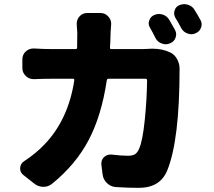

<svg xmlns="http://www.w3.org/2000/svg" viewBox="-20 -864 1040 935"><path d="M832 -718.8Q837.9 -708 837.9 -696.3Q837.9 -688.5 835 -680.7Q828.1 -661.1 808.6 -653.3Q797.9 -648.4 787.1 -648.4Q777.3 -648.4 767.6 -652.3Q747.1 -659.2 737.3 -678.7Q722.7 -708 710.9 -728.5Q704.1 -739.3 704.1 -751Q704.1 -757.8 707 -764.6Q712.9 -783.2 731.4 -791Q742.2 -795.9 753.9 -795.9Q762.7 -795.9 772.5 -793Q793.9 -786.1 804.7 -766.6Q817.4 -745.1 832 -718.8ZM515.6 -632.8Q514.6 -625 522.5 -625H674.8Q687.5 -625 701.2 -626Q710.9 -627 720.7 -627Q771.5 -627 809.6 -608.4Q831.1 -597.7 842.8 -575.2Q854.5 -553.7 854.5 -530.3Q854.5 -182.6 794.9 -35.2Q760.7 50.8 655.3 50.8Q605.5 50.8 543 46.9Q518.6 44.9 500.5 27.3Q482.4 9.8 479.5 -15.6L473.6 -62.5Q473.6 -65.4 473.6 -68.4Q473.6 -85.9 486.3 -98.6Q500 -111.3 517.6 -111.3Q520.5 -111.3 523.4 -111.3Q569.3 -105.5 602.5 -105.5Q627 -105.5 638.7 -113.8Q650.4 -122.1 658.2 -141.6Q674.8 -179.7 685.1 -280.8Q695.3 -381.8 696.3 -472.7Q696.3 -480.5 688.5 -480.5H508.8Q501 -480.5 500 -472.7Q474.6 -301.8 412.1 -182.6Q349.6 -63.5 234.4 30.3Q215.8 45.9 191.4 45.9Q190.4 45.9 189.5 45.9Q164.1 44.9 144.5 28.3L92.8 -12.7Q78.1 -24.4 78.1 -43Q78.1 -66.4 97.7 -79.1Q154.3 -116.2 196.3 -160.2Q312.5 -281.2 341.8 -472.7Q342.8 -480.5 335.9 -480.5H230.5Q189.5 -480.5 146.5 -478.5Q145.5 -478.5 144.5 -478.5Q122.1 -478.5 106.4 -493.2Q88.9 -509.8 88.9 -532.2V-575.2Q88.9 -598.6 106.4 -614.3Q122.1 -627.9 142.6 -627.9Q144.5 -627.9 146.5 -627.9Q193.4 -625 230.5 -625H347.7Q355.5 -625 355.5 -631.8Q356.4 -656.2 356.4 -704.1L353.5 -748Q353.5 -768.6 367.2 -784.2Q382.8 -800.8 405.3 -800.8H468.8Q491.2 -800.8 506.8 -784.2Q521.5 -768.6 521.5 -748L518.6 -707Q517.6 -656.2 515.6 -632.8ZM834 -777.3Q828.1 -788.1 828.1 -799.8Q828.1 -805.7 830.1 -812.5Q835.9 -832 853.5 -838.9Q865.2 -843.8 877 -843.8Q885.7 -843.8 895.5 -840.8Q917 -834 927.7 -815.4Q942.4 -792 956.1 -766.6Q961.9 -756.8 961.9 -745.1Q961.9 -737.3 959 -729.5Q952.1 -710 932.6 -702.1Q922.9 -697.3 912.1 -697.3Q902.3 -697.3 892.6 -701.2Q873 -708 862.3 -727.5Q848.6 -754.9 834 -777.3Z"/></svg>

Font: Gen Jyuu Gothic Heavy
Style: Bold
Weight: 900
Designer: [Source Han Sans]
Ryoko NISHIZUKA  (kana & ideographs); Paul D. Hunt (Latin, Greek & Cyrillic); Wenlong ZHANG  (bopomofo
Version: Version 1.002.20150607